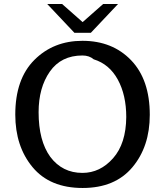

<svg xmlns="http://www.w3.org/2000/svg" viewBox="-20 -916 828 955"><path d="M215 -896H289L391 -806L493 -896H567L432 -753H350ZM56 -346Q56 -523 151 -618Q246 -713 390 -713Q539 -713 632 -616.5Q725 -520 725 -345Q725 -187 638.5 -84Q552 19 391 19Q228 19 142 -84.5Q56 -188 56 -346ZM172 -358Q172 -216 230 -136Q290 -56 390 -56Q478 -56 542.5 -129Q607 -202 608 -334Q608 -443 566 -520Q524 -597 446 -621Q424 -640 390 -640Q284 -640 228 -560Q172 -480 172 -358Z"/></svg>

Font: Coval
Style: Medium
Weight: 500
Foundry: Context Ltd
Version: Version 001.000